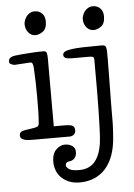

<svg xmlns="http://www.w3.org/2000/svg" viewBox="-59 -683 672 960"><g transform="rotate(-5 277.5 -203.0)"><path d="M2 0ZM197 -58H254Q276 -58 289 -53Q302 -48 302 -28Q302 -15 293 -7.5Q284 0 272 0H93Q81 0 68.5 -0.5Q56 -1 46.5 -3.5Q37 -6 30.5 -11.5Q24 -17 24 -27Q24 -36 28 -41Q32 -46 40 -48.5Q48 -51 58.5 -52.5Q69 -54 83 -56Q105 -59 113 -62.5Q121 -66 123 -77Q126 -109 126.5 -146.5Q127 -184 127 -213Q127 -251 126 -286Q125 -321 123 -359Q122 -371 119 -378.5Q116 -386 108 -386Q104 -386 92.5 -385Q81 -384 68.5 -383.5Q56 -383 45 -382Q34 -381 30 -381Q22 -381 12 -386Q2 -391 2 -397Q2 -409 7 -415Q12 -421 21.5 -424Q31 -427 44.5 -428Q58 -429 75 -431Q88 -432 103 -433Q118 -434 132.5 -435Q147 -436 159 -436Q171 -436 179 -436Q191 -436 194 -426.5Q197 -417 197 -401ZM96 -580Q96 -587 99.5 -597.5Q103 -608 109.5 -617Q116 -626 127 -632.5Q138 -639 153 -639Q173 -639 188 -624.5Q203 -610 203 -584Q203 -548 183.5 -534Q164 -520 146 -520Q125 -520 110.5 -537Q96 -554 96 -580ZM296 79Q296 99 286 110.5Q276 122 256 124Q240 126 240 143Q240 150 253 160.5Q266 171 305 171Q356 171 384 137.5Q412 104 420 40Q423 14 424.5 -31Q426 -76 427 -124Q428 -172 428 -214.5Q428 -257 428 -278V-368Q428 -384 422 -386.5Q416 -389 403 -389H313Q275 -389 275 -409Q275 -419 285 -425Q295 -431 318.5 -434.5Q342 -438 379.5 -439Q417 -440 472 -440Q488 -440 491.5 -430.5Q495 -421 495 -402Q495 -395 495 -368.5Q495 -342 494.5 -306.5Q494 -271 493.5 -231Q493 -191 492.5 -155.5Q492 -120 492 -94Q492 -68 492 -61Q492 -51 491.5 -37Q491 -23 490 -8Q489 7 488 20.5Q487 34 486 44Q479 98 461 134.5Q443 171 418 192.5Q393 214 363.5 223.5Q334 233 303 233Q270 233 246.5 222.5Q223 212 208 196Q193 180 186 160Q179 140 179 120Q179 79 199.5 58.5Q220 38 245 38Q264 38 280 48Q296 58 296 79ZM388 -580Q388 -587 391.5 -597.5Q395 -608 401.5 -617Q408 -626 419 -632.5Q430 -639 445 -639Q465 -639 480 -624.5Q495 -610 495 -584Q495 -548 475.5 -534Q456 -520 438 -520Q417 -520 402.5 -537Q388 -554 388 -580Z"/></g></svg>

Font: Life Savers
Style: Bold
Weight: 700
Designer: Pablo Impallari, Rodrigo Fuenzalida, Brenda Gallo
Foundry: Pablo Impallari, Rodrigo Fuenzalida, Brenda Gallo
Version: Version 3.001; ttfautohint (v0.95) -l 8 -r 50 -G 200 -x 14 -